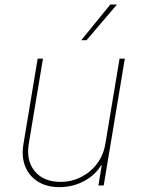

<svg xmlns="http://www.w3.org/2000/svg" viewBox="-20 -798 608 826"><path d="M433.2 -179 494.3 -545.5H517L426.1 0H403.4L417.6 -86.6H414.8Q389.2 -44 340.7 -18.5Q292.3 7.1 235.8 7.1Q181.1 7.1 143.1 -16.7Q105.1 -40.5 88.4 -82.4Q71.7 -124.3 81 -179L142 -545.5H164.8L103.7 -179Q92 -106.5 129.8 -61.1Q167.6 -15.6 240.1 -15.6Q288.4 -15.6 329.4 -36.6Q370.4 -57.5 397.9 -94.5Q425.4 -131.4 433.2 -179ZM329.5 -625 454.5 -778.4H483L352.3 -625Z"/></svg>

Font: Inter Thin  BETA
Style: Italic
Weight: 100
Italic angle: -9.39999°
Designer: Rasmus Andersson
Foundry: rsms
Version: Version 3.011;git-f93a4a705